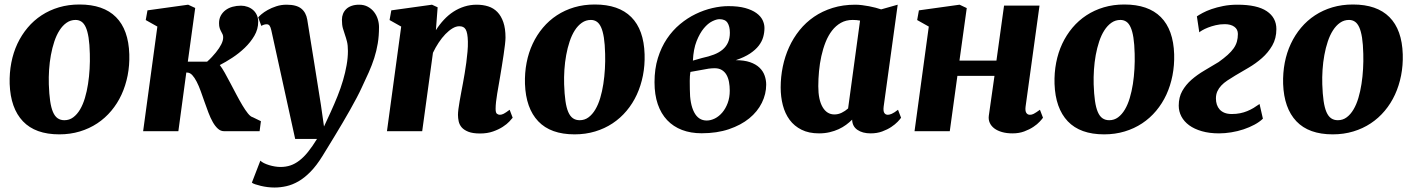

<svg xmlns="http://www.w3.org/2000/svg" viewBox="-20 -589 6339 862"><path d="M269 -49.3Q291.5 -49.3 308.8 -62.3Q326.2 -75.2 339.4 -97.4Q352.5 -119.6 361.3 -149.2Q370.1 -178.7 375.2 -211.9Q380.4 -245.1 382.3 -279.8Q384.3 -314.5 383.3 -347.2Q382.3 -390.6 377.7 -419.9Q373 -449.2 365 -466.8Q356.9 -484.4 345.5 -491.9Q334 -499.5 319.3 -499.5Q296.9 -499.5 278.8 -486.8Q260.7 -474.1 247.1 -452.6Q233.4 -431.2 223.9 -402.6Q214.4 -374 208.5 -341.8Q202.6 -309.6 200.4 -275.9Q198.2 -242.2 199.2 -210.4Q200.7 -166.5 205.1 -136Q209.5 -105.5 217.8 -86.2Q226.1 -66.9 238.8 -58.1Q251.5 -49.3 269 -49.3ZM23.4 -212.4Q22 -261.7 30.8 -307.4Q39.6 -353 58.1 -392.6Q76.7 -432.1 104 -464.6Q131.3 -497.1 166.7 -520.3Q202.1 -543.5 244.9 -556.2Q287.6 -568.8 336.9 -568.8Q444.3 -568.8 500.7 -512.2Q557.1 -455.6 560.5 -345.2Q562 -295.9 553 -250Q543.9 -204.1 525.6 -164.3Q507.3 -124.5 479.7 -91.6Q452.1 -58.6 416.7 -35.2Q381.3 -11.7 338.4 1.2Q295.4 14.2 246.1 14.2Q138.7 14.2 83 -44.4Q27.3 -103 23.4 -212.4Z M686.5 -469.7 634.3 -499 642.1 -542.5 824.7 -567.9 856.4 -553.2 823.2 -312H909.7Q921.9 -322.8 931.6 -333.3Q941.4 -343.8 949.2 -353.5Q981.4 -393.6 981.9 -419.4Q982.4 -428.2 979.5 -434.6Q976.6 -440.9 972.9 -447.5Q969.2 -454.1 966.3 -462.6Q963.4 -471.2 963.4 -484.9Q963.4 -504.4 971.4 -519Q979.5 -533.7 992.9 -543.7Q1006.3 -553.7 1024.2 -558.6Q1042 -563.5 1062 -563.5Q1077.6 -563.5 1091.8 -558.3Q1106 -553.2 1116.5 -543.9Q1127 -534.7 1133.1 -521.2Q1139.2 -507.8 1139.2 -491.2Q1139.2 -458 1122.1 -428.7Q1105 -399.4 1079.1 -374.5Q1053.2 -349.6 1022.9 -329.8Q992.7 -310.1 966.8 -296.9Q977.1 -283.7 989.3 -262Q1001.5 -240.2 1014.6 -215.1Q1027.8 -189.9 1041.5 -164.1Q1055.2 -138.2 1068.1 -116.5Q1081.1 -94.7 1093 -79.8Q1105 -64.9 1115.2 -62.5L1151.4 -44.9L1145.5 0H985.8Q970.7 0 958.3 -11.2Q945.8 -22.5 935.3 -41Q924.8 -59.6 915.8 -83.3Q906.7 -106.9 898.2 -131.6Q889.6 -156.2 881.1 -179.9Q872.6 -203.6 863 -222.2Q853.5 -240.7 843 -252Q832.5 -263.2 819.8 -263.2H816.4L780.8 0H622.6Z M1198.2 -452.6Q1194.8 -467.8 1190.2 -473.9Q1185.5 -480 1177.7 -480Q1171.4 -480 1165.5 -478.3Q1159.7 -476.6 1153.3 -472.7L1139.2 -510.7Q1142.6 -515.6 1153.8 -525.1Q1165 -534.7 1181.9 -544.2Q1198.7 -553.7 1220.5 -560.8Q1242.2 -567.9 1266.6 -567.9Q1311 -567.9 1332.5 -550.5Q1354 -533.2 1359.4 -501Q1375 -403.8 1390.4 -308.8Q1405.8 -213.9 1420.9 -117.2L1434.6 -21L1464.4 -85.4Q1481 -121.6 1495.4 -157.5Q1509.8 -193.4 1520 -228.3Q1530.3 -263.2 1536.1 -296.4Q1542 -329.6 1542 -359.9Q1542 -385.7 1537.8 -402.3Q1533.7 -418.9 1528.6 -433.1Q1523.4 -447.3 1519.3 -462.4Q1515.1 -477.5 1515.1 -500.5Q1515.1 -514.6 1520 -526.9Q1524.9 -539.1 1534.4 -548.3Q1543.9 -557.6 1558.6 -562.7Q1573.2 -567.9 1592.3 -567.9Q1614.7 -567.9 1631.3 -558.8Q1647.9 -549.8 1659.2 -535.4Q1670.4 -521 1676 -503.2Q1681.6 -485.4 1681.6 -467.3Q1681.6 -427.7 1676 -394Q1670.4 -360.4 1660.2 -328.4Q1649.9 -296.4 1635.7 -264.4Q1621.6 -232.4 1604.5 -196.8Q1595.2 -176.3 1581.3 -149.9Q1567.4 -123.5 1551.3 -95Q1535.2 -66.4 1517.6 -36.6Q1500 -6.8 1483.4 20.5Q1466.8 47.9 1452.1 71.8Q1437.5 95.7 1427.2 112.3Q1400.9 154.8 1374 182.1Q1347.2 209.5 1320.1 225.1Q1293 240.7 1265.9 246.8Q1238.8 252.9 1212.4 252.9Q1197.8 252.9 1181.6 251Q1165.5 249 1151.4 245.6Q1137.2 242.2 1126.2 238.5Q1115.2 234.9 1110.8 231L1148.9 132.3Q1154.8 138.2 1165 143.3Q1175.3 148.4 1188 152.3Q1200.7 156.2 1214.1 158.4Q1227.5 160.6 1239.7 160.6Q1263.2 160.6 1283.7 153.8Q1304.2 147 1324 131.8Q1343.8 116.7 1363 92.8Q1382.3 68.8 1403.3 34.7H1305.2Z M1781.2 -469.7 1729 -499 1736.8 -542.5 1919.4 -567.9 1944.8 -556.2 1937 -453.6Q1953.1 -479 1972.9 -500.2Q1992.7 -521.5 2015.6 -536.4Q2038.6 -551.3 2064.9 -559.6Q2091.3 -567.9 2120.1 -567.9Q2148.4 -567.9 2172.1 -560.3Q2195.8 -552.7 2212.9 -535.2Q2230 -517.6 2239.7 -489.5Q2249.5 -461.4 2249.5 -420.4Q2249.5 -409.2 2247.1 -388.4Q2244.6 -367.7 2241 -343Q2237.3 -318.4 2233.2 -292.7Q2229 -267.1 2225.6 -246.6Q2222.7 -228 2219 -208Q2215.3 -188 2212.2 -168.5Q2209 -148.9 2207 -131.6Q2205.1 -114.3 2205.1 -100.6Q2205.1 -83 2210.9 -78.4Q2216.8 -73.7 2224.1 -73.7Q2232.4 -73.7 2241.5 -78.4Q2250.5 -83 2268.1 -96.2L2281.7 -60.5Q2277.8 -55.2 2266.8 -43.5Q2255.9 -31.7 2237.5 -19.8Q2219.2 -7.8 2193.6 1.2Q2168 10.3 2135.3 10.3Q2102.1 10.3 2082.5 2.4Q2063 -5.4 2052.7 -17.3Q2042.5 -29.3 2039.3 -44.2Q2036.1 -59.1 2036.1 -73.2Q2036.1 -83.5 2038.1 -99.4Q2040 -115.2 2043.5 -134.5Q2046.9 -153.8 2050.8 -174.8Q2054.7 -195.8 2058.6 -216.3Q2062 -235.8 2066.2 -259.5Q2070.3 -283.2 2073.5 -307.9Q2076.7 -332.5 2078.9 -356.9Q2081.1 -381.3 2080.6 -402.8Q2080.1 -422.9 2077.6 -436Q2075.2 -449.2 2070.6 -457Q2065.9 -464.8 2058.8 -468Q2051.8 -471.2 2042 -471.2Q2027.3 -471.2 2011.5 -461.7Q1995.6 -452.1 1979.7 -435.8Q1963.9 -419.4 1949.5 -397.7Q1935.1 -376 1923.8 -352.1L1875.5 0H1717.3Z M2582.5 -49.3Q2605 -49.3 2622.3 -62.3Q2639.6 -75.2 2652.8 -97.4Q2666 -119.6 2674.8 -149.2Q2683.6 -178.7 2688.7 -211.9Q2693.8 -245.1 2695.8 -279.8Q2697.8 -314.5 2696.8 -347.2Q2695.8 -390.6 2691.2 -419.9Q2686.5 -449.2 2678.5 -466.8Q2670.4 -484.4 2658.9 -491.9Q2647.5 -499.5 2632.8 -499.5Q2610.4 -499.5 2592.3 -486.8Q2574.2 -474.1 2560.5 -452.6Q2546.9 -431.2 2537.4 -402.6Q2527.8 -374 2522 -341.8Q2516.1 -309.6 2513.9 -275.9Q2511.7 -242.2 2512.7 -210.4Q2514.2 -166.5 2518.6 -136Q2522.9 -105.5 2531.2 -86.2Q2539.6 -66.9 2552.2 -58.1Q2564.9 -49.3 2582.5 -49.3ZM2336.9 -212.4Q2335.4 -261.7 2344.2 -307.4Q2353 -353 2371.6 -392.6Q2390.1 -432.1 2417.5 -464.6Q2444.8 -497.1 2480.2 -520.3Q2515.6 -543.5 2558.3 -556.2Q2601.1 -568.8 2650.4 -568.8Q2757.8 -568.8 2814.2 -512.2Q2870.6 -455.6 2874 -345.2Q2875.5 -295.9 2866.5 -250Q2857.4 -204.1 2839.1 -164.3Q2820.8 -124.5 2793.2 -91.6Q2765.6 -58.6 2730.2 -35.2Q2694.8 -11.7 2651.9 1.2Q2608.9 14.2 2559.6 14.2Q2452.1 14.2 2396.5 -44.4Q2340.8 -103 2336.9 -212.4Z M2918.5 -219.7Q2918.5 -279.8 2933.6 -328.4Q2948.7 -377 2974.1 -414.8Q2999.5 -452.6 3033 -480.5Q3066.4 -508.3 3103.3 -526.1Q3140.1 -543.9 3178 -552.7Q3215.8 -561.5 3250.5 -561.5Q3294.9 -561.5 3325.7 -553Q3356.4 -544.4 3375.7 -530.5Q3395 -516.6 3403.6 -499Q3412.1 -481.4 3412.1 -463.4Q3412.1 -442.9 3406.5 -422.9Q3400.9 -402.8 3386.5 -384Q3372.1 -365.2 3347.2 -348.6Q3322.3 -332 3283.2 -318.8Q3321.3 -318.8 3347.4 -309.8Q3373.5 -300.8 3389.6 -285.4Q3405.8 -270 3412.8 -250Q3419.9 -230 3419.9 -209Q3419.9 -167 3400.4 -127.4Q3380.9 -87.9 3343.8 -57.6Q3306.6 -27.3 3252.7 -9Q3198.7 9.3 3129.9 9.3Q3081.1 9.3 3042 -5.6Q3002.9 -20.5 2975.3 -49.6Q2947.8 -78.6 2933.1 -121.3Q2918.5 -164.1 2918.5 -219.7ZM3079.6 -266.1Q3078.1 -257.8 3077.4 -247.3Q3076.7 -236.8 3076.7 -226.1Q3076.7 -215.3 3076.9 -205.3Q3077.1 -195.3 3077.1 -188Q3077.1 -122.1 3096.4 -85Q3115.7 -47.9 3152.8 -47.9Q3170.9 -47.9 3189.5 -57.1Q3208 -66.4 3222.9 -84Q3237.8 -101.6 3247.1 -126.5Q3256.3 -151.4 3256.3 -182.1Q3256.3 -202.6 3252.9 -220.9Q3249.5 -239.3 3241.7 -252.9Q3233.9 -266.6 3220.7 -274.7Q3207.5 -282.7 3188.5 -282.7Q3182.1 -282.7 3175.5 -282.2Q3168.9 -281.7 3161.6 -280.8ZM3131.8 -328.6Q3162.1 -335 3185.3 -344Q3208.5 -353 3224.4 -366.5Q3240.2 -379.9 3248.5 -398.4Q3256.8 -417 3256.8 -441.9Q3256.8 -470.2 3246.3 -486.6Q3235.8 -502.9 3210 -502.9Q3196.8 -502.9 3177.5 -493.4Q3158.2 -483.9 3139.9 -461.9Q3121.6 -439.9 3107.4 -404.3Q3093.3 -368.7 3090.8 -316.9Z M3484.9 -196.3Q3484.9 -243.7 3494.4 -289.8Q3503.9 -335.9 3522.7 -377.2Q3541.5 -418.5 3569.6 -453.4Q3597.7 -488.3 3634.8 -513.7Q3671.9 -539.1 3718.3 -553.5Q3764.6 -567.9 3819.8 -567.9Q3834.5 -567.9 3850.3 -565.9Q3866.2 -564 3881.6 -561Q3897 -558.1 3910.9 -554.4Q3924.8 -550.8 3936 -546.9L4010.3 -567.9L3947.3 -110.8Q3944.8 -90.8 3950 -82.3Q3955.1 -73.7 3966.3 -73.7Q3973.1 -73.7 3983.6 -78.1Q3994.1 -82.5 4011.7 -96.2L4025.4 -60.5Q4021 -53.7 4009.8 -42Q3998.5 -30.3 3981.2 -18.8Q3963.9 -7.3 3940.7 1.2Q3917.5 9.8 3888.7 9.8Q3852.5 9.8 3829.6 -5.9Q3806.6 -21.5 3805.7 -51.8Q3793.9 -40 3778.8 -28.8Q3763.7 -17.6 3745.1 -9Q3726.6 -0.5 3704.6 4.6Q3682.6 9.8 3657.2 9.8Q3611.3 9.8 3578.6 -6.6Q3545.9 -22.9 3525.1 -51Q3504.4 -79.1 3494.6 -116.7Q3484.9 -154.3 3484.9 -196.3ZM3726.1 -75.2Q3743.2 -75.2 3758.8 -82.8Q3774.4 -90.3 3787.6 -102.1L3841.3 -496.6Q3825.2 -499.5 3808.1 -499.5Q3778.3 -499.5 3755.4 -486.6Q3732.4 -473.6 3715.3 -451.4Q3698.2 -429.2 3686.5 -399.7Q3674.8 -370.1 3667.5 -336.9Q3660.2 -303.7 3657 -269Q3653.8 -234.4 3653.8 -201.7Q3653.8 -141.1 3673.1 -108.2Q3692.4 -75.2 3726.1 -75.2Z M4149.9 -469.7 4097.7 -499 4105.5 -542.5 4288.1 -567.9 4320.3 -552.7 4287.6 -316.9H4453.6L4487.8 -564H4647L4584.5 -110.8Q4582 -91.8 4587.4 -82.8Q4592.8 -73.7 4604 -73.7Q4608.4 -73.7 4612.3 -74.7Q4616.2 -75.7 4621.1 -78.1Q4626 -80.6 4632.6 -85Q4639.2 -89.4 4648.9 -96.2L4662.6 -60.5Q4658.7 -54.7 4647.9 -43Q4637.2 -31.2 4619.6 -19.5Q4602.1 -7.8 4578.6 1Q4555.2 9.8 4525.9 9.8Q4499.5 9.8 4478.8 3.9Q4458 -2 4444.1 -12.5Q4430.2 -22.9 4423.6 -37.6Q4417 -52.2 4419.4 -69.8L4444.8 -248.5H4278.3L4244.1 0H4085.9Z M4960 -49.3Q4982.4 -49.3 4999.8 -62.3Q5017.1 -75.2 5030.3 -97.4Q5043.5 -119.6 5052.2 -149.2Q5061 -178.7 5066.2 -211.9Q5071.3 -245.1 5073.2 -279.8Q5075.2 -314.5 5074.2 -347.2Q5073.2 -390.6 5068.6 -419.9Q5064 -449.2 5055.9 -466.8Q5047.9 -484.4 5036.4 -491.9Q5024.9 -499.5 5010.3 -499.5Q4987.8 -499.5 4969.7 -486.8Q4951.7 -474.1 4938 -452.6Q4924.3 -431.2 4914.8 -402.6Q4905.3 -374 4899.4 -341.8Q4893.6 -309.6 4891.4 -275.9Q4889.2 -242.2 4890.1 -210.4Q4891.6 -166.5 4896 -136Q4900.4 -105.5 4908.7 -86.2Q4917 -66.9 4929.7 -58.1Q4942.4 -49.3 4960 -49.3ZM4714.4 -212.4Q4712.9 -261.7 4721.7 -307.4Q4730.5 -353 4749 -392.6Q4767.6 -432.1 4794.9 -464.6Q4822.3 -497.1 4857.7 -520.3Q4893.1 -543.5 4935.8 -556.2Q4978.5 -568.8 5027.8 -568.8Q5135.3 -568.8 5191.7 -512.2Q5248 -455.6 5251.5 -345.2Q5252.9 -295.9 5243.9 -250Q5234.9 -204.1 5216.6 -164.3Q5198.2 -124.5 5170.7 -91.6Q5143.1 -58.6 5107.7 -35.2Q5072.3 -11.7 5029.3 1.2Q4986.3 14.2 4937 14.2Q4829.6 14.2 4773.9 -44.4Q4718.3 -103 4714.4 -212.4Z M5649.9 -56.2Q5634.8 -41.5 5612.1 -29.3Q5589.4 -17.1 5563 -8.3Q5536.6 0.5 5508.1 5.1Q5479.5 9.8 5453.1 9.8Q5409.7 9.8 5375.7 0Q5341.8 -9.8 5318.8 -26.6Q5295.9 -43.5 5283.9 -66.2Q5272 -88.9 5272 -114.7Q5272 -152.3 5287.8 -180.4Q5303.7 -208.5 5329.3 -231Q5355 -253.4 5387 -272.2Q5418.9 -291 5451.2 -310.5Q5475.1 -327.6 5491.7 -342.5Q5508.3 -357.4 5518.6 -372.1Q5528.8 -386.7 5533.2 -402.3Q5537.6 -418 5537.6 -436.5Q5537.6 -457.5 5521.5 -469Q5505.4 -480.5 5478.5 -480.5Q5457 -480.5 5437.7 -475.8Q5418.5 -471.2 5403.1 -465.1Q5387.7 -459 5377.4 -452.9Q5367.2 -446.8 5364.3 -443.8L5353.5 -515.6Q5362.8 -522 5379.4 -531Q5396 -540 5419.2 -548.1Q5442.4 -556.2 5471.7 -562Q5501 -567.9 5535.6 -567.9Q5624 -567.9 5667.2 -538.8Q5710.4 -509.8 5710.4 -458.5Q5710.4 -416.5 5691.9 -384.5Q5673.3 -352.5 5645.5 -328.1Q5617.7 -303.7 5585.4 -284.9Q5553.2 -266.1 5525.9 -250Q5506.3 -238.3 5490.2 -227.5Q5474.1 -216.8 5462.9 -204.8Q5451.7 -192.9 5445.3 -178.7Q5439 -164.6 5439 -147Q5439 -132.3 5443.1 -119.6Q5447.3 -106.9 5455.8 -97.4Q5464.4 -87.9 5477.8 -82.5Q5491.2 -77.1 5510.3 -77.1Q5530.8 -77.1 5547.6 -80.6Q5564.5 -84 5579.3 -90.1Q5594.2 -96.2 5607.7 -104.2Q5621.1 -112.3 5634.8 -122.1Z M5986.3 -49.3Q6008.8 -49.3 6026.1 -62.3Q6043.5 -75.2 6056.6 -97.4Q6069.8 -119.6 6078.6 -149.2Q6087.4 -178.7 6092.5 -211.9Q6097.7 -245.1 6099.6 -279.8Q6101.6 -314.5 6100.6 -347.2Q6099.6 -390.6 6095 -419.9Q6090.3 -449.2 6082.3 -466.8Q6074.2 -484.4 6062.7 -491.9Q6051.3 -499.5 6036.6 -499.5Q6014.2 -499.5 5996.1 -486.8Q5978 -474.1 5964.4 -452.6Q5950.7 -431.2 5941.2 -402.6Q5931.6 -374 5925.8 -341.8Q5919.9 -309.6 5917.7 -275.9Q5915.5 -242.2 5916.5 -210.4Q5918 -166.5 5922.4 -136Q5926.8 -105.5 5935.1 -86.2Q5943.4 -66.9 5956.1 -58.1Q5968.8 -49.3 5986.3 -49.3ZM5740.7 -212.4Q5739.3 -261.7 5748 -307.4Q5756.8 -353 5775.4 -392.6Q5793.9 -432.1 5821.3 -464.6Q5848.6 -497.1 5884 -520.3Q5919.4 -543.5 5962.2 -556.2Q6004.9 -568.8 6054.2 -568.8Q6161.6 -568.8 6218 -512.2Q6274.4 -455.6 6277.8 -345.2Q6279.3 -295.9 6270.3 -250Q6261.2 -204.1 6242.9 -164.3Q6224.6 -124.5 6197 -91.6Q6169.4 -58.6 6134 -35.2Q6098.6 -11.7 6055.7 1.2Q6012.7 14.2 5963.4 14.2Q5856 14.2 5800.3 -44.4Q5744.6 -103 5740.7 -212.4Z"/></svg>

Font: Merriweather UltraBold
Style: Italic
Weight: 900
Italic angle: -7°
Designer: Eben Sorkin ( eben@eyebytes.com )
Foundry: Eben Sorkin ( eben@eyebytes.com )
Version: Version 1.52; ttfautohint (v1.4.1)